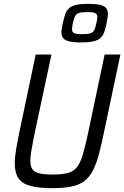

<svg xmlns="http://www.w3.org/2000/svg" viewBox="-20 -972 647 1000"><path d="M254 8Q181 8 137.5 -4Q94 -16 75.5 -44.5Q57 -73 57 -121Q57 -154 64.5 -197.5Q72 -241 84 -299L166 -688H248L158 -266Q149 -221 143.5 -189Q138 -157 138 -135Q138 -106 149 -90.5Q160 -75 185.5 -69Q211 -63 255 -63Q304 -63 333.5 -71Q363 -79 380.5 -101Q398 -123 410 -162.5Q422 -202 436 -266L525 -688H607L525 -299Q510 -225 496 -172Q482 -119 464 -84Q446 -49 419.5 -29Q393 -9 353 -0.5Q313 8 254 8ZM403 -751Q362 -751 340 -756.5Q318 -762 309 -773.5Q300 -785 300 -803Q300 -813 302 -825Q304 -837 307 -851Q313 -878 319.5 -897Q326 -916 339 -928.5Q352 -941 376 -946.5Q400 -952 439 -952Q480 -952 502 -946.5Q524 -941 533 -929.5Q542 -918 542 -900Q542 -890 540 -878Q538 -866 535 -851Q530 -824 523 -805Q516 -786 503 -774Q490 -762 466 -756.5Q442 -751 403 -751ZM408 -794Q439 -794 452.5 -799Q466 -804 471.5 -816.5Q477 -829 482 -851Q484 -861 485.5 -869Q487 -877 487 -884Q487 -898 476 -903.5Q465 -909 433 -909Q403 -909 389.5 -904Q376 -899 370.5 -886.5Q365 -874 359 -851Q358 -841 356.5 -833.5Q355 -826 355 -819Q355 -805 366 -799.5Q377 -794 408 -794Z"/></svg>

Font: Saira SemiCondensed
Style: Italic
Weight: 400
Width: 4
Italic angle: -12°
Designer: Hector Gatti with collaboration of the Omnibus-Type team
Foundry: Omnibus-Type
Version: Version 1.101